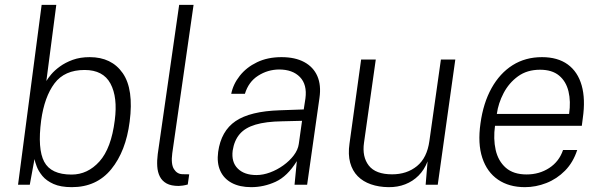

<svg xmlns="http://www.w3.org/2000/svg" viewBox="-20 -763 2482 793"><path d="M276.5 10Q230.5 10 201 -3.2Q171.5 -16.5 155.2 -36.2Q139 -56 131.8 -75.2Q124.5 -94.5 122.5 -106L103 0H54.5L152 -743H212.5L171.5 -428.5Q177.5 -439 191.2 -455.5Q205 -472 227.2 -488.2Q249.5 -504.5 280.2 -515.8Q311 -527 350.5 -527Q441 -527 487 -460.8Q533 -394.5 515.5 -260.5Q500 -138.5 439.5 -64.2Q379 10 276.5 10ZM275.5 -42Q342 -42 390.8 -96.2Q439.5 -150.5 454 -266Q466.5 -361.5 436.2 -417.8Q406 -474 329.5 -474Q246.5 -474 205 -418.5Q163.5 -363 150 -266Q134.5 -148 162.5 -95Q190.5 -42 275.5 -42Z M718 5Q687 5 668.2 -5.2Q649.5 -15.5 640.2 -33.8Q631 -52 629.5 -75.8Q628 -99.5 631.5 -126.5L720 -743H779.5L691.5 -130Q685.5 -85 698.5 -64.5Q711.5 -44 733.5 -43.5L761.5 -43L755.5 -1Q745 2 734.8 3.5Q724.5 5 718 5Z M1017.5 10Q970 10 937.2 -7.5Q904.5 -25 889.8 -57.5Q875 -90 881 -135.5Q893 -222 953 -262.8Q1013 -303.5 1135 -307.5L1234.5 -311L1241.5 -356.5Q1249 -413.5 1218.8 -444.8Q1188.5 -476 1132.5 -476Q1085.5 -475.5 1046 -450.2Q1006.5 -425 991.5 -375.5H935Q943 -415.5 970.5 -450.2Q998 -485 1041.8 -506Q1085.5 -527 1142.5 -527Q1199 -527 1236.8 -506.5Q1274.5 -486 1290.8 -448.5Q1307 -411 1299.5 -359L1248.5 0H1196.5L1206 -97.5Q1167 -34.5 1118.2 -12.2Q1069.5 10 1017.5 10ZM1039 -40Q1066.5 -40 1095.5 -50.8Q1124.5 -61.5 1150.2 -80Q1176 -98.5 1193.2 -121.2Q1210.5 -144 1214 -168L1227.5 -264L1145 -262Q1078 -261 1035.2 -248.2Q992.5 -235.5 970 -209.2Q947.5 -183 941 -141Q935 -93.5 962 -66.8Q989 -40 1039 -40Z M1584.5 10Q1544.5 9.5 1512 -1.8Q1479.5 -13 1457.5 -35.2Q1435.5 -57.5 1426.2 -91.2Q1417 -125 1423.5 -170L1471.5 -517H1532L1483.5 -174Q1475 -115.5 1503.2 -79.2Q1531.5 -43 1599.5 -43Q1660.5 -43 1702.2 -77Q1744 -111 1753.5 -181L1801 -517H1860.5L1788 0H1738L1746 -96.5Q1732.5 -61.5 1708.8 -37.8Q1685 -14 1653.5 -1.8Q1622 10.5 1584.5 10Z M2148 10Q2082.5 10 2037 -21Q1991.5 -52 1972 -111Q1952.5 -170 1964.5 -253.5Q1976 -337.5 2010.2 -399Q2044.5 -460.5 2097.2 -493.8Q2150 -527 2218.5 -527Q2283.5 -527 2325 -496.8Q2366.5 -466.5 2382.5 -410Q2398.5 -353.5 2387 -274.5L2383 -243.5H2024.5Q2017 -189.5 2027.2 -143.8Q2037.5 -98 2069 -70.2Q2100.5 -42.5 2155 -42.5Q2207.5 -42.5 2248.5 -69.2Q2289.5 -96 2305.5 -143.5H2364Q2347.5 -92.5 2313.8 -58.2Q2280 -24 2236.5 -7Q2193 10 2148 10ZM2032 -292.5H2330.5Q2338 -344 2328 -385.5Q2318 -427 2289 -451Q2260 -475 2210.5 -475Q2157 -475 2119.5 -447.8Q2082 -420.5 2060 -378.5Q2038 -336.5 2032 -292.5Z"/></svg>

Font: Public Sans Thin ExtraLight
Style: Italic
Weight: 250
Italic angle: -8°
Version: Version 2.001